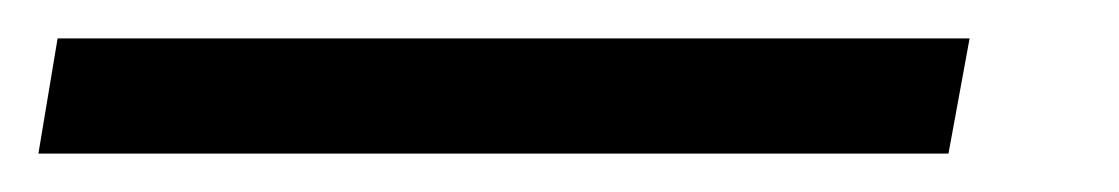

<svg xmlns="http://www.w3.org/2000/svg" viewBox="-88 45 583 100"><path d="M-68 125 -58 65H417L406 125Z"/></svg>

Font: Archivo SemiBold Light
Style: Italic
Weight: 300
Italic angle: -10°
Version: Version 2.001